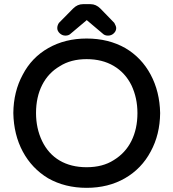

<svg xmlns="http://www.w3.org/2000/svg" viewBox="-20 -884 833 922"><path d="M255 -749Q255 -762 263 -774L331 -843Q352 -864 378 -864H415Q441 -864 462 -843L529 -774Q538 -758 538 -749Q538 -735 526.5 -724Q515 -713 499 -713Q483 -713 474 -722L397 -787Q396 -788 396 -788Q397 -788 395 -786L319 -722Q310 -713 294 -713Q279 -713 267 -724Q255 -735 255 -749ZM89 -525Q132 -608 212.5 -653.5Q293 -699 396 -699Q501 -699 582 -653Q660 -607 703.5 -525.5Q747 -444 749 -341Q748 -238 704 -157Q660 -74 580 -28Q500 18 396 18Q292 18 211 -28Q133 -75 89.5 -156Q46 -237 44 -341Q45 -444 89 -525ZM182 -207Q212 -145 266.5 -113Q321 -81 396 -81Q473 -81 526 -115Q582 -149 611 -207Q640 -265 640 -341Q640 -414 611 -475Q581 -535 526 -567.5Q471 -600 396 -600Q320 -600 267 -566Q212 -534 182.5 -476Q153 -418 153 -341Q153 -268 182 -207Z"/></svg>

Font: 寒蝉全圆体 Bold
Style: Regular
Weight: 700
Designer: Warren2060
      Designed by Motoya company      

      [Varela Round]
      Joe Prince(Latin component); Avraham Cornf
Foundry: ChillType
Version: Version 3.200